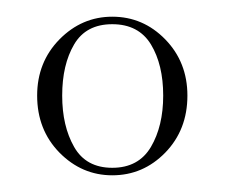

<svg xmlns="http://www.w3.org/2000/svg" viewBox="-20 -780 269 230"><path d="M114.5 -570Q78 -570 51.2 -597.2Q24.5 -624.5 24.5 -665.5Q24.5 -705.5 51.2 -732.8Q78 -760 114.5 -760Q151.5 -760 178 -732.8Q204.5 -705.5 204.5 -665.5Q204.5 -624.5 178 -597.2Q151.5 -570 114.5 -570ZM114.5 -579Q146 -579 160.8 -604Q175.5 -629 175.5 -665.5Q175.5 -702.5 160.8 -726.8Q146 -751 114.5 -751Q83 -751 68.8 -726.8Q54.5 -702.5 54.5 -665.5Q54.5 -629 68.8 -604Q83 -579 114.5 -579Z"/></svg>

Font: Imbue 100pt Thin
Style: Regular
Weight: 100
Designer: Tyler Finck
Foundry: Etcetera Type Company
Version: Version 1.102; ttfautohint (v1.8.3)